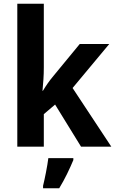

<svg xmlns="http://www.w3.org/2000/svg" viewBox="-20 -780 612 1021"><path d="M213 -422Q213 -389 211 -359Q209 -329 206 -297H208Q222 -320 235 -338.5Q248 -357 264 -376L404 -546H561L366 -312L572 0H411L273 -224L213 -173V0H72V-760H213ZM370 71Q356 105 337 144Q318 183 295 221H209V208Q216 180 224.5 136.5Q233 93 237 61H370Z"/></svg>

Font: Noto Sans Gujarati SemiCondensed
Style: Bold
Weight: 700
Width: 4
Designer: Jelle Bosma - Monotype Design Team, Universal Thirst
Foundry: Monotype Imaging Inc.
Version: Version 2.106; ttfautohint (v1.8.4.7-5d5b)